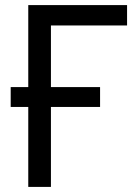

<svg xmlns="http://www.w3.org/2000/svg" viewBox="-20 -734 540 754"><path d="M479 -714V-634H180V-392H373V-314H180V0H91V-314H22V-392H91V-714Z"/></svg>

Font: Noto Sans Display
Style: Regular
Weight: 400
Designer: Monotype Design Team
Foundry: Monotype Imaging Inc.
Version: Version 2.003